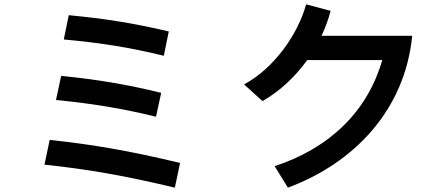

<svg xmlns="http://www.w3.org/2000/svg" viewBox="-20 -810 2040 885"><path d="M209 -165 185 -51C385 -30 556 0 786 55L810 -59C580 -114 409 -144 209 -165ZM238 -349C395 -334 541 -311 699 -272L723 -382C565 -421 419 -445 262 -460ZM274 -628C441 -613 575 -592 735 -553L758 -665C598 -703 464 -724 297 -740Z M1246 -44 1307 55C1609 -57 1846 -300 1880 -645H1462C1480 -683 1494 -722 1504 -760L1391 -790C1353 -651 1243 -495 1105 -421L1190 -344C1272 -391 1342 -458 1396 -533H1742C1674 -297 1501 -128 1246 -44Z"/></svg>

Font: KT Kiyosuna Sans Bold
Style: Regular
Weight: 700
Designer: [Zen Kaku Gothic] Yoshimichi Ohira
Version: Version 1.010;Glyphs 3.1.2 (3151)